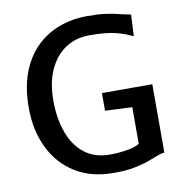

<svg xmlns="http://www.w3.org/2000/svg" viewBox="-84 -830 872 916"><g transform="rotate(-10 352.5 -371.5)"><path d="M48 -368Q48 -464.5 75 -536.2Q102 -608 149.8 -655.8Q197.5 -703.5 261 -727.2Q324.5 -751 397.5 -751Q453.5 -751 487.2 -746.2Q521 -741.5 547.2 -734.8Q573.5 -728 606 -722L601 -617.5Q565.5 -635.5 519.8 -647.2Q474 -659 392 -659Q327 -659 276.8 -626Q226.5 -593 198 -531Q169.5 -469 169.5 -381Q169.5 -297 193.5 -229Q217.5 -161 266.8 -121.2Q316 -81.5 392 -81.5Q432.5 -81.5 473.2 -88Q514 -94.5 535 -108V-305L564.5 -284.5L404 -291.5V-377H648V-45.5Q631.5 -44.5 611 -36.2Q590.5 -28 562 -17.8Q533.5 -7.5 492.8 0.2Q452 8 395 8Q284.5 8 207 -40.8Q129.5 -89.5 88.8 -174.5Q48 -259.5 48 -368Z"/></g></svg>

Font: Tracken
Style: Regular
Weight: 400
Designer: Eben Sorkin
Foundry: Eben Sorkin
Version: Version 2.001